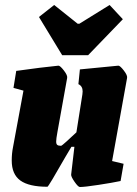

<svg xmlns="http://www.w3.org/2000/svg" viewBox="-20 -740 549 769"><path d="M489 -428 429 -95 475 -84 463 -15Q430 -8 374.5 0.5Q319 9 300 9Q293 9 278.5 -12Q264 -33 265 -41L278 -152H266Q247 -120 244 -115Q174 8 170 8Q96 8 61.5 -17Q27 -42 27 -97Q27 -125 32 -150L74 -377L34 -388L45 -456Q86 -462 138.5 -468.5Q191 -475 214 -477Q221 -477 236 -457.5Q251 -438 249 -428L210 -211Q205 -184 205 -173Q205 -163 209.5 -159.5Q214 -156 225 -156Q227 -156 246 -173Q265 -190 286 -210L310 -362Q311 -367 311 -374Q311 -395 294 -403L300 -462L454 -477Q461 -477 476 -457.5Q491 -438 489 -428ZM136 -672 197 -720 291 -645H298L419 -720L472 -663L333 -519H229Z"/></svg>

Font: Grenze Black
Style: Italic
Weight: 900
Italic angle: -10°
Designer: Renata Polastri
Foundry: Omnibus-Type
Version: Version 1.002; ttfautohint (v1.8)